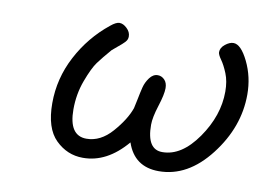

<svg xmlns="http://www.w3.org/2000/svg" viewBox="-56 -516 836 604"><g transform="rotate(10 362.5 -214.0)"><path d="M116.2 -147.9Q116.2 -227.1 153.6 -298.1Q190.9 -369.1 252.9 -418.9Q270 -433.1 280.8 -433.1Q293 -433.1 304.9 -421.6Q316.9 -410.2 316.9 -396Q316.9 -391.1 315.4 -387Q314 -382.8 309.1 -377.4Q304.2 -372.1 300 -368.7Q295.9 -365.2 286.4 -357.2Q276.9 -349.1 271 -344.2Q246.1 -315.4 231.9 -296.1Q217.8 -276.9 201.4 -232.9Q185.1 -189 185.1 -140.1Q185.1 -56.2 241.2 -56.2Q286.1 -56.2 322.5 -97.7Q358.9 -139.2 372.1 -176.8Q374 -183.6 378.4 -206.3Q382.8 -229 387 -245.6Q391.1 -262.2 402.1 -277.1Q413.1 -292 428.2 -292Q440.4 -292 449.7 -282.5Q459 -272.9 459 -255.9Q459 -235.8 446.5 -197Q434.1 -158.2 434.1 -134.8Q434.1 -55.7 483.9 -56.2Q544.9 -56.2 595.5 -128.7Q646 -201.2 646 -277.8Q646 -311 636 -335.4Q626 -359.9 615.5 -374.5Q605 -389.2 605 -397Q605 -411.1 618.9 -422.1Q632.8 -433.1 645 -433.1Q668.9 -433.1 692.4 -385Q715.8 -336.9 715.8 -280.8Q715.8 -176.8 645.5 -85.9Q575.2 4.9 482.9 4.9Q404.8 4.9 379.9 -68.8Q316.9 5.4 240.2 4.9Q190.4 4.9 153.3 -31.5Q116.2 -67.9 116.2 -147.9Z"/></g></svg>

Font: CMU Typewriter Text Variable Width
Style: Italic
Weight: 500
Italic angle: -14.04°
Version: Version 0.7.0